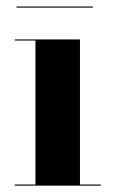

<svg xmlns="http://www.w3.org/2000/svg" viewBox="-20 -584 356 604"><path d="M32 -563.5H272V-560H32ZM26.5 -3.5H91.5V-456.5H26.5V-460H231.5V-3.5H297V0H26.5Z"/></svg>

Font: Bodoni* 48pt
Style: Bold
Weight: 700
Version: Version 2.3